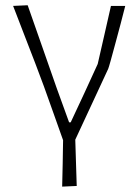

<svg xmlns="http://www.w3.org/2000/svg" viewBox="-20 -517 527 732"><path d="M217 194.5Q218 150 219 107.8Q220 65.5 220.5 17.5Q202.5 -34 183.8 -85.8Q165 -137.5 147.5 -187.5L114.5 -275.5Q94 -329 72.2 -385Q50.5 -441 30 -494.5L85.5 -497Q110.5 -426 140 -341.5Q169.5 -257 196 -181.5L243.5 -50.5H249.5Q276 -107 301.5 -161.8Q327 -216.5 352.5 -273Q365 -327.5 377.8 -383.5Q390.5 -439.5 403 -494.5H457.5Q450 -465 439.8 -425.8Q429.5 -386.5 419.2 -349Q409 -311.5 401.8 -285.2Q394.5 -259 392.5 -254.5Q361.5 -187 330 -120Q298.5 -53 267 15.5Q268.5 64 269.8 105.5Q271 147 272.5 192Z"/></svg>

Font: Commissioner Loud ExtraLight
Style: Regular
Weight: 200
Designer: Kostas Bartsokas
Foundry: Kostas Bartsokas
Version: Version 1.000; ttfautohint (v1.8.3)